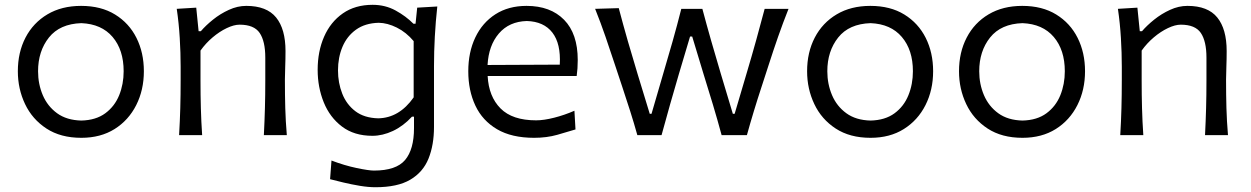

<svg xmlns="http://www.w3.org/2000/svg" viewBox="-20 -558 5165 793"><path d="M315.9 11.2Q230.5 11.2 171.9 -27.1Q113.3 -65.4 83.5 -128.2Q53.7 -190.9 53.7 -263.7Q53.7 -341.8 85.4 -402.8Q117.2 -463.9 176 -498.8Q234.9 -533.7 314.9 -533.7Q397.5 -533.7 455.3 -498Q513.2 -462.4 543.7 -401.4Q574.2 -340.3 574.2 -263.7Q574.2 -186.5 542.7 -124Q511.2 -61.5 453.4 -25.1Q395.5 11.2 315.9 11.2ZM315.9 -60.1Q376 -61.5 414.8 -90.1Q453.6 -118.7 472.2 -164.6Q490.7 -210.4 490.7 -263.7Q490.7 -351.6 445.1 -405.3Q399.4 -459 315.9 -462.4Q227.1 -459.5 182.1 -403.1Q137.2 -346.7 137.2 -263.7Q137.2 -210.9 156.7 -165Q176.3 -119.1 215.8 -90.3Q255.4 -61.5 315.9 -60.1Z M719.7 0Q723.1 -58.1 724.6 -111.8Q726.1 -165.5 726.1 -230V-282.7Q726.1 -340.3 722.4 -400.9Q718.8 -461.4 710 -521.5L790.5 -526.4L800.3 -429.2H809.6Q829.6 -452.6 859.6 -476.8Q889.6 -501 925.3 -517.3Q960.9 -533.7 997.1 -533.7Q1081.5 -533.7 1120.4 -485.8Q1159.2 -438 1159.2 -347.2Q1159.2 -313 1158 -283.2Q1156.7 -253.4 1156.7 -230Q1156.7 -165.5 1158.2 -111.8Q1159.7 -58.1 1164.6 0H1069.8Q1072.8 -58.1 1074.2 -111.3Q1075.7 -164.6 1075.7 -226.6V-319.8Q1075.7 -387.7 1052.5 -421.9Q1029.3 -456.1 969.7 -456.1Q946.3 -456.1 916.5 -441.9Q886.7 -427.7 858.2 -403.6Q829.6 -379.4 808.1 -349.1V-226.6Q808.1 -164.6 809.6 -111.3Q811 -58.1 814.9 0Z M1530.8 215.3Q1501.5 215.3 1466.3 209.5Q1431.2 203.6 1398.4 195.8Q1365.7 188 1343.3 182.1L1349.1 105Q1402.8 125.5 1453.1 136Q1503.4 146.5 1524.4 146.5Q1616.2 146.5 1653.1 102.8Q1689.9 59.1 1689.9 -28.8V-76.2H1681.6Q1645.5 -37.1 1602.8 -17.1Q1560.1 2.9 1518.1 2.9Q1442.9 2.9 1392.6 -35.2Q1342.3 -73.2 1317.1 -135.5Q1292 -197.8 1292 -269.5Q1292 -345.7 1318.6 -406.5Q1345.2 -467.3 1396 -502.7Q1446.8 -538.1 1519 -538.1Q1571.3 -538.1 1614 -514.6Q1656.7 -491.2 1687.5 -460H1696.3L1703.1 -526.4L1786.1 -531.2Q1779.3 -469.2 1775.9 -407Q1772.5 -344.7 1772.5 -285.2V-33.7Q1772.5 41 1749.8 97.2Q1727.1 153.3 1674.3 184.3Q1621.6 215.3 1530.8 215.3ZM1542 -69.3Q1628.9 -70.8 1688.5 -155.8V-388.2Q1657.7 -424.8 1618.9 -444.1Q1580.1 -463.4 1543.9 -463.9Q1487.8 -462.4 1450.4 -435.5Q1413.1 -408.7 1394.5 -364.7Q1376 -320.8 1376 -267.1Q1376 -215.8 1393.6 -171.1Q1411.1 -126.5 1447.8 -98.6Q1484.4 -70.8 1542 -69.3Z M2186 11.2Q2093.3 11.2 2033 -24.2Q1972.7 -59.6 1943.4 -121.8Q1914.1 -184.1 1914.1 -263.7Q1914.1 -342.3 1943.1 -403.3Q1972.2 -464.4 2026.1 -499Q2080.1 -533.7 2154.8 -533.7Q2253.4 -533.7 2309.8 -476.3Q2366.2 -418.9 2366.2 -310.1Q2366.2 -274.4 2361.8 -244.1H1994.1Q1998.5 -159.2 2047.4 -110.1Q2096.2 -61 2194.3 -61Q2226.1 -61 2268.6 -71.8Q2311 -82.5 2352.5 -100.6L2356.9 -23.4Q2325.7 -13.7 2281.7 -1.2Q2237.8 11.2 2186 11.2ZM2292 -291Q2296.9 -377.4 2261.5 -423.3Q2226.1 -469.2 2155.8 -471.2Q2083 -469.2 2040.5 -419.7Q1998 -370.1 1993.7 -289.6Z M2612.3 0Q2598.6 -49.3 2582.8 -98.9Q2566.9 -148.4 2550.3 -198.7L2519.5 -291.5Q2500.5 -349.1 2481 -406Q2461.4 -462.9 2438 -521.5L2535.6 -524.4Q2552.7 -459.5 2573.2 -387.9Q2593.8 -316.4 2613.8 -251L2663.6 -87.9H2670.9L2719.7 -255.4Q2739.3 -321.3 2758.1 -387.7Q2776.9 -454.1 2793.9 -521.5H2880.9Q2897.9 -457.5 2917.2 -389.9Q2936.5 -322.3 2956.1 -256.8L3006.8 -87.9H3014.2L3064.9 -259.3Q3084 -323.2 3103.5 -393.3Q3123 -463.4 3138.2 -521.5H3236.8Q3213.9 -463.9 3193.8 -406.5Q3173.8 -349.1 3155.3 -291.5L3125.5 -199.7Q3108.9 -149.4 3093.5 -98.6Q3078.1 -47.9 3064.9 0H2960.4Q2943.8 -61.5 2924.1 -127.2Q2904.3 -192.9 2885.7 -252.4L2838.9 -407.2H2830.1L2783.7 -251.5Q2766.1 -191.9 2747.6 -126.7Q2729 -61.5 2712.4 0Z M3575.7 11.2Q3490.2 11.2 3431.6 -27.1Q3373 -65.4 3343.3 -128.2Q3313.5 -190.9 3313.5 -263.7Q3313.5 -341.8 3345.2 -402.8Q3377 -463.9 3435.8 -498.8Q3494.6 -533.7 3574.7 -533.7Q3657.2 -533.7 3715.1 -498Q3772.9 -462.4 3803.5 -401.4Q3834 -340.3 3834 -263.7Q3834 -186.5 3802.5 -124Q3771 -61.5 3713.1 -25.1Q3655.3 11.2 3575.7 11.2ZM3575.7 -60.1Q3635.7 -61.5 3674.6 -90.1Q3713.4 -118.7 3731.9 -164.6Q3750.5 -210.4 3750.5 -263.7Q3750.5 -351.6 3704.8 -405.3Q3659.2 -459 3575.7 -462.4Q3486.8 -459.5 3441.9 -403.1Q3397 -346.7 3397 -263.7Q3397 -210.9 3416.5 -165Q3436 -119.1 3475.6 -90.3Q3515.1 -61.5 3575.7 -60.1Z M4203.1 11.2Q4117.7 11.2 4059.1 -27.1Q4000.5 -65.4 3970.7 -128.2Q3940.9 -190.9 3940.9 -263.7Q3940.9 -341.8 3972.7 -402.8Q4004.4 -463.9 4063.2 -498.8Q4122.1 -533.7 4202.1 -533.7Q4284.7 -533.7 4342.5 -498Q4400.4 -462.4 4430.9 -401.4Q4461.4 -340.3 4461.4 -263.7Q4461.4 -186.5 4429.9 -124Q4398.4 -61.5 4340.6 -25.1Q4282.7 11.2 4203.1 11.2ZM4203.1 -60.1Q4263.2 -61.5 4302 -90.1Q4340.8 -118.7 4359.4 -164.6Q4377.9 -210.4 4377.9 -263.7Q4377.9 -351.6 4332.3 -405.3Q4286.6 -459 4203.1 -462.4Q4114.3 -459.5 4069.3 -403.1Q4024.4 -346.7 4024.4 -263.7Q4024.4 -210.9 4043.9 -165Q4063.5 -119.1 4103 -90.3Q4142.6 -61.5 4203.1 -60.1Z M4606.9 0Q4610.4 -58.1 4611.8 -111.8Q4613.3 -165.5 4613.3 -230V-282.7Q4613.3 -340.3 4609.6 -400.9Q4606 -461.4 4597.2 -521.5L4677.7 -526.4L4687.5 -429.2H4696.8Q4716.8 -452.6 4746.8 -476.8Q4776.9 -501 4812.5 -517.3Q4848.1 -533.7 4884.3 -533.7Q4968.8 -533.7 5007.6 -485.8Q5046.4 -438 5046.4 -347.2Q5046.4 -313 5045.2 -283.2Q5043.9 -253.4 5043.9 -230Q5043.9 -165.5 5045.4 -111.8Q5046.9 -58.1 5051.8 0H4957Q4960 -58.1 4961.4 -111.3Q4962.9 -164.6 4962.9 -226.6V-319.8Q4962.9 -387.7 4939.7 -421.9Q4916.5 -456.1 4856.9 -456.1Q4833.5 -456.1 4803.7 -441.9Q4773.9 -427.7 4745.4 -403.6Q4716.8 -379.4 4695.3 -349.1V-226.6Q4695.3 -164.6 4696.8 -111.3Q4698.2 -58.1 4702.1 0Z"/></svg>

Font: Pinar DS2-Regular
Style: Regular
Weight: 400
Designer: Amin Abedi
Version: Version 2.000